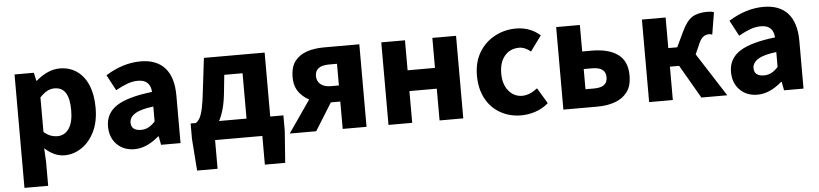

<svg xmlns="http://www.w3.org/2000/svg" viewBox="-46 -837 5576 1307"><g transform="rotate(-5 2742.5 -183.5)"><path d="M76 -564H208L220 -508H223Q305 -578 385 -578Q452 -578 502 -543.5Q552 -509 579 -444Q606 -379 606 -291Q606 -193 572 -126Q539 -59 484.5 -22.5Q430 14 368 14Q298 14 233 -46L238 44V211H76ZM439 -289Q439 -367 414.5 -406.5Q390 -446 338 -446Q312 -446 288.5 -433.5Q265 -421 238 -393V-157Q280 -120 331 -120Q380 -120 409.5 -162.5Q439 -205 439 -289Z M679 -156Q679 -246 755 -295.5Q831 -345 998 -364Q996 -404 974 -426Q952 -448 908 -448Q873 -448 837 -435Q801 -422 756 -397L699 -504Q818 -578 938 -578Q1047 -578 1104 -514Q1161 -450 1161 -325V0H1028L1017 -58H1012Q929 14 846 14Q772 14 725.5 -33Q679 -80 679 -156ZM998 -162V-264Q912 -254 873 -229.5Q834 -205 834 -168Q834 -140 852 -126.5Q870 -113 901 -113Q929 -113 952 -125Q975 -137 998 -162Z M1397 196H1257L1241 -21V-127H1875V-21L1859 196H1720V0H1397ZM1623 -437H1498L1484 -302Q1468 -165 1416 -97Q1371 -38 1291 -33L1276 -127Q1290 -135 1302 -154Q1328 -196 1343 -339L1370 -564H1785V-48H1623Z M2269 -187H2204Q2144 -187 2088.5 -206.5Q2033 -226 1996.5 -269.5Q1960 -313 1960 -379Q1960 -450 1991 -490Q2047 -564 2194 -564H2432V0H2269ZM2269 -445H2215Q2119 -445 2119 -374Q2119 -339 2144 -318Q2169 -297 2215 -297H2269ZM2096 -273 2230 -228 2088 0H1907Z M2582 -564H2744V-359H2931V-564H3093V0H2931V-217H2744V0H2582Z M3348 -21Q3283 -57 3247 -124Q3211 -191 3211 -282Q3211 -375 3252 -442Q3292 -507 3358.5 -542.5Q3425 -578 3503 -578Q3599 -578 3668 -517L3592 -413Q3553 -446 3513 -446Q3452 -446 3414.5 -402Q3377 -358 3377 -282Q3377 -207 3414 -162.5Q3451 -118 3507 -118Q3557 -118 3611 -160L3675 -53Q3636 -19 3587 -2.5Q3538 14 3489 14Q3410 14 3348 -21Z M3777 -564H3939V-383H4005Q4119 -383 4182.5 -337Q4246 -291 4246 -193Q4246 -121 4215 -80Q4156 0 4005 0H3777ZM4089 -194Q4089 -263 3997 -263H3939V-125H3997Q4044 -125 4066.5 -142Q4089 -159 4089 -194Z M4363 -564H4525V-355H4586L4636 -460Q4668 -528 4706.5 -553Q4745 -578 4812 -578Q4839 -578 4856 -571L4831 -420Q4819 -425 4810 -425Q4787 -425 4769.5 -412Q4752 -399 4738 -366L4707 -296L4897 0H4720L4588 -228H4525V0H4363Z M4936 -156Q4936 -246 5012 -295.5Q5088 -345 5255 -364Q5253 -404 5231 -426Q5209 -448 5165 -448Q5130 -448 5094 -435Q5058 -422 5013 -397L4956 -504Q5075 -578 5195 -578Q5304 -578 5361 -514Q5418 -450 5418 -325V0H5285L5274 -58H5269Q5186 14 5103 14Q5029 14 4982.5 -33Q4936 -80 4936 -156ZM5255 -162V-264Q5169 -254 5130 -229.5Q5091 -205 5091 -168Q5091 -140 5109 -126.5Q5127 -113 5158 -113Q5186 -113 5209 -125Q5232 -137 5255 -162Z"/></g></svg>

Font: Merged Yaku Han JP ExtraBold
Style: Regular
Weight: 800
Designer: Ryoko NISHIZUKA 西塚涼子 (kana, bopomofo & ideographs); Paul D. Hunt (Latin, Greek & Cyrillic); Sandoll Communications 산돌커뮤니
Foundry: Adobe
Version: Version 2.004